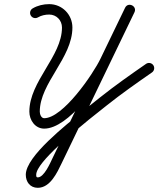

<svg xmlns="http://www.w3.org/2000/svg" viewBox="-20 -592 760 921"><path d="M127.8 -517.3C134.8 -505.5 150.1 -501.6 162 -508.6C178 -518.1 197.5 -522.2 215.9 -522.2C250.8 -522.2 277.3 -494.6 277.3 -460C277.3 -322 120.8 -202.1 120.8 -56.4C120.8 -16 148.4 25 192 25C309 25 461.2 -193.3 507.2 -289.2C507.2 -289.2 507.2 -289.2 507.2 -289.2C507.2 -289.1 507.2 -289.1 507.2 -289.1C546.5 -370.4 585.7 -451.7 624.9 -532.9C632.2 -547.9 624.5 -560.9 613.3 -566.3C602 -571.7 587.1 -569.6 579.9 -554.6C463.6 -313.5 347.3 -72.4 231 168.7C220.9 189.6 191.6 258.8 161.2 258.9C161.2 258.9 161.2 258.9 161.2 258.9C161.2 258.9 161.2 258.9 161.2 258.9C153.5 258.9 153.7 252.9 153.7 246C153.7 185.5 351.6 27.5 404.7 -16.7C404.7 -16.7 404.5 -16.6 404.4 -16.5C404.3 -16.4 404.2 -16.4 404.2 -16.4C433.6 -39.7 462.9 -63.1 492.3 -86.5C562.3 -142.2 635.5 -193.5 709 -244.5C720.3 -252.4 723.1 -268 715.3 -279.3C707.4 -290.6 691.8 -293.5 680.5 -285.6C680.5 -285.6 680.5 -285.6 680.5 -285.6C606.1 -234 532 -182 461.1 -125.6C431.8 -102.2 402.4 -78.8 373.1 -55.5C373.1 -55.5 373 -55.4 372.9 -55.3C372.8 -55.2 372.6 -55.1 372.6 -55.1C303.3 2.7 103.7 156.7 103.7 246C103.7 280.8 124.6 308.9 161.2 308.9C161.2 308.9 161.2 308.9 161.2 308.9C161.3 308.9 161.3 308.9 161.3 308.9C221.1 308.8 254.2 235.8 276.1 190.4C392.4 -50.7 508.6 -291.8 624.9 -532.9C632.2 -547.9 624.5 -560.9 613.3 -566.3C602 -571.7 587.1 -569.7 579.9 -554.6C540.7 -473.4 501.4 -392.1 462.2 -310.9C462.2 -310.9 462.2 -310.9 462.2 -310.8C462.2 -310.8 462.2 -310.8 462.2 -310.8C426.4 -236.3 282 -25 192 -25C177.4 -25 170.8 -44.5 170.8 -56.4C170.8 -194 327.3 -314 327.3 -460C327.3 -522 278.3 -572.2 215.9 -572.2C188.5 -572.2 160.2 -565.7 136.5 -551.6C124.6 -544.6 120.7 -529.2 127.8 -517.3Z"/></svg>

Font: FRB American Cursive Guidelines Semibold
Style: Italic
Weight: 600
Italic angle: -25°
Version: Version 2.0;Modular Font Editor K font №1